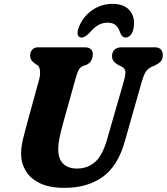

<svg xmlns="http://www.w3.org/2000/svg" viewBox="-20 -940 846 974"><path d="M523 -232.5 608 -527Q616 -555 616.2 -573.5Q616.5 -592 596 -603L584 -608Q563.5 -620 555.8 -630.2Q548 -640.5 548.5 -657Q548.5 -675 560.8 -687.5Q573 -700 597.5 -700H765.5Q786 -700 796 -689Q806 -678 806 -661.5Q806 -639.5 795.2 -628.2Q784.5 -617 764.5 -607L751 -602Q727.5 -590.5 717.2 -572.2Q707 -554 697.5 -520L613.5 -224Q578.5 -98 500.8 -42.5Q423 13 308 13Q230.5 13 181.5 -11Q132.5 -35 109.5 -75Q86.5 -115 87 -162Q87.5 -198 98 -240.2Q108.5 -282.5 118 -316.5L178 -534.5Q185 -559.5 182.8 -581Q180.5 -602.5 170.5 -609.5L159.5 -615.5Q144.5 -627 138.5 -636Q132.5 -645 133 -661Q133.5 -676.5 143.8 -688.2Q154 -700 172 -700H409Q451.5 -700 451 -663Q450.5 -647.5 442.8 -633Q435 -618.5 417 -610.5L402.5 -606Q386 -599 378 -583Q370 -567 362.5 -538.5L300.5 -316.5Q288 -270.5 281.8 -240Q275.5 -209.5 275.5 -185.5Q274.5 -136 299.5 -110.5Q324.5 -85 370.5 -85Q423.5 -85 461.5 -117.5Q499.5 -150 523 -232.5ZM525.5 -825Q499 -825 477.5 -812.2Q456 -799.5 433.5 -773Q410.5 -749.5 394.5 -749.5Q379.5 -749.5 375 -762Q370.5 -774.5 377.5 -795Q397.5 -852.5 445 -886.5Q492.5 -920.5 551 -920.5Q609.5 -920.5 638.5 -886.2Q667.5 -852 657 -794.5Q653.5 -774.5 642.2 -762Q631 -749.5 616 -749.5Q599.5 -749.5 590 -773Q582 -799.5 567.2 -812.2Q552.5 -825 525.5 -825Z"/></svg>

Font: Fraunces 72pt S100
Style: Bold Italic
Weight: 700
Italic angle: -16°
Version: Version 1.000; ttfautohint (v1.8.3)